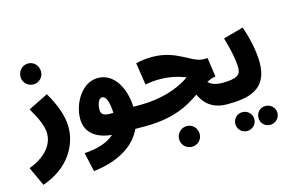

<svg xmlns="http://www.w3.org/2000/svg" viewBox="-143 -935 2152 1437"><g transform="rotate(-15 933.5 -216.0)"><path d="M159 -514C204 -514 238 -550 238 -593C238 -639 204 -676 159 -676C114 -676 79 -639 79 -593C79 -550 114 -514 159 -514ZM36 231C247 159 329 -2 329 -138C329 -226 292 -321 236 -417L82 -341C130 -260 162 -188 162 -134C162 -64 120 26 -32 84Z M428 230C616 208 752 130 808 5H887C950 5 977 -27 977 -79C977 -122 951 -159 897 -159H837C831 -307 759 -436 635 -436C512 -437 429 -294 429 -175C429 -76 495 -10 628 3C579 49 498 76 395 82ZM586 -205C586 -243 602 -288 628 -288C660 -288 677 -238 681 -154C603 -149 586 -167 586 -205Z M887 5C1109 5 1228 -63 1316 -125C1360 -27 1436 5 1520 5C1576 5 1609 -28 1609 -79C1609 -122 1583 -159 1530 -159C1487 -159 1448 -167 1420 -195C1442 -207 1465 -216 1489 -219L1468 -367H1435C1347 -367 1259 -483 1068 -483C1024 -483 982 -478 942 -468L968 -296C1004 -304 1045 -307 1078 -307C1151 -307 1212 -294 1279 -269C1173 -191 1021 -159 897 -159ZM1185 244C1230 244 1264 209 1264 165C1264 120 1230 84 1185 84C1140 84 1105 120 1105 165C1105 209 1140 244 1185 244Z M1520 5C1682 5 1836 -22 1836 -234C1836 -338 1805 -450 1781 -520L1625 -477C1646 -408 1671 -304 1671 -236C1671 -187 1643 -159 1530 -159ZM1792 237C1833 237 1867 205 1867 164C1867 123 1833 91 1792 91C1751 91 1720 123 1720 164C1720 205 1751 237 1792 237ZM1614 237C1654 237 1688 205 1688 164C1688 123 1654 91 1614 91C1573 91 1541 123 1541 164C1541 205 1573 237 1614 237Z"/></g></svg>

Font: Noto Sans Arabic UI Cn Bk
Style: Regular
Weight: 900
Width: 3
Designer: Monotype Design Team, Nadine Chahine and Nizar Qandah
Foundry: Monotype Imaging Inc.
Version: Version 2.010